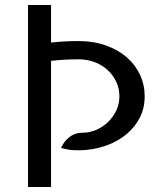

<svg xmlns="http://www.w3.org/2000/svg" viewBox="-20 -747 649 767"><path d="M558 -363Q558 -315 538.5 -277Q519 -239 486 -211.5Q453 -184 411 -168Q369 -152 324 -148Q302 -146 277 -147Q252 -148 224 -156Q235 -182 257.5 -199.5Q280 -217 312 -217Q338 -217 364 -228Q390 -239 410.5 -258.5Q431 -278 444 -304.5Q457 -331 457 -363Q457 -394 444 -421Q431 -448 409 -468Q387 -488 357.5 -499Q328 -510 294 -510Q238 -510 184 -504V0H92V-727H184V-577Q236 -583 294 -583Q354 -583 403 -565.5Q452 -548 486.5 -518Q521 -488 539.5 -448Q558 -408 558 -363Z"/></svg>

Font: Expletus Sans
Style: Regular
Weight: 400
Designer: Jasper de Waard
Foundry: Designtown
Version: Version 7.028